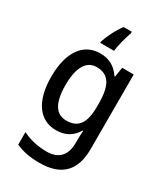

<svg xmlns="http://www.w3.org/2000/svg" viewBox="-241 -867 1048 1209"><g transform="rotate(30 283.0 -263.0)"><path d="M346 -754V-766H287C252 -722 222 -657 209 -616V-606H309C313 -647 332 -716 346 -754ZM243 -549C121 -549 48 -446 48 -268C48 -91 120 10 242 10C306 10 355 -16 389 -72H393C391 -52 390 -19 390 0V17C390 110 342 156 258 156C195 156 135 143 82 116V207C131 230 187 240 255 240C417 240 491 157 491 3V-539H407L396 -469H391C355 -524 306 -549 243 -549ZM266 -463C353 -463 392 -406 392 -270V-248C392 -127 353 -75 268 -75C191 -75 152 -138 152 -267C152 -394 192 -463 266 -463Z"/></g></svg>

Font: Noto Sans Myanmar SemiCondensed Medium
Style: Regular
Weight: 500
Width: 4
Designer: Monotype Design Team
Foundry: Monotype Imaging Inc.
Version: Version 2.107